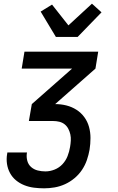

<svg xmlns="http://www.w3.org/2000/svg" viewBox="-20 -801 640 1044"><path d="M220 223Q192 223 164.5 219.5Q137 216 112 206Q87 196 67 179.5Q47 163 34.5 140Q22 117 18 90Q14 63 19 35L20 28H127L126 32Q123 53 128.5 73.5Q134 94 149.5 107.5Q165 121 185.5 126Q206 131 227 131Q252 131 277 121Q302 111 320 91.5Q338 72 347.5 47.5Q357 23 361 -2Q364 -19 365 -36.5Q366 -54 362.5 -70Q359 -86 351.5 -100.5Q344 -115 331.5 -125Q319 -135 302.5 -139Q286 -143 269 -143H137L153 -235L372 -428H98L113 -520H514L499 -428L280 -235Q312 -235 341.5 -227.5Q371 -220 396 -204Q421 -188 438.5 -164Q456 -140 464 -111Q472 -82 472 -50.5Q472 -19 467 13Q462 41 452.5 69Q443 97 426 122.5Q409 148 385 168Q361 188 333.5 200.5Q306 213 277 218Q248 223 220 223ZM284 -600 201 -738 263 -776 352 -663 480 -781 532 -734 402 -600Z"/></svg>

Font: Iosevka SmBd Ex Obl
Style: Regular
Weight: 600
Width: 7
Italic angle: -9°
Monospace: yes
Designer: Belleve Invis
Foundry: Belleve Invis
Version: Version 32.5.0; ttfautohint (v1.8.4)